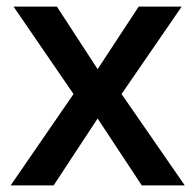

<svg xmlns="http://www.w3.org/2000/svg" viewBox="-20 -560 591 580"><path d="M202.1 -275.9 21 -540H151.9L274.9 -351.1L398.9 -540H528.8L347.2 -275.9L538.1 0H408.2L274.9 -202.1L142.1 0H12.2Z"/></svg>

Font: f2_52653          
Style: Regular
Weight: 600
Foundry: Ascender Corporation
Version: Version 1.10